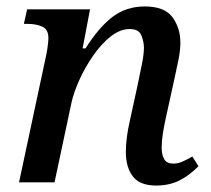

<svg xmlns="http://www.w3.org/2000/svg" viewBox="-20 -565 653 595"><path d="M464 10Q413 10 391.5 -18.5Q370 -47 370 -94Q370 -115 373 -139Q376 -163 382 -189L406 -299Q414 -338 420 -367.5Q426 -397 426 -417Q426 -436 418 -455.5Q410 -475 382 -475Q352 -475 323 -452Q294 -429 269 -393Q244 -357 226.5 -318.5Q209 -280 202 -249L149 0H39L124 -398Q127 -414 128.5 -427.5Q130 -441 130 -447Q130 -474 111 -482.5Q92 -491 65 -491H54L64 -536H259L236 -415H245Q286 -480 328.5 -512.5Q371 -545 429 -545Q490 -545 514.5 -511.5Q539 -478 539 -433Q539 -409 533 -379.5Q527 -350 521 -323L494 -200Q488 -173 484.5 -150Q481 -127 481 -108Q481 -85 489 -71.5Q497 -58 517 -58Q531 -58 544 -63.5Q557 -69 576 -80L595 -50Q568 -22 536.5 -6Q505 10 464 10Z"/></svg>

Font: Noto Serif Medium
Style: Italic
Weight: 500
Italic angle: -12°
Designer: Monotype Design Team
Foundry: Monotype Imaging Inc.
Version: Version 2.014; ttfautohint (v1.8.4.7-5d5b)